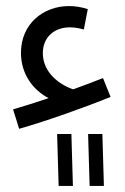

<svg xmlns="http://www.w3.org/2000/svg" viewBox="-20 -372 413 632"><path d="M43 52C131 27 258 -18 344 -53L319 -115C288 -103 255 -90 221 -78C178 -92 121 -132 121 -197C121 -249 158 -282 210 -282C222 -282 238 -280 256 -275L269 -342C247 -349 227 -352 207 -352C122 -352 49 -293 49 -198C49 -129 88 -76 140 -49C98 -35 58 -22 23 -12ZM275 240H322L317 69H270ZM173 240H220L215 69H168Z"/></svg>

Font: Noto Sans Arabic UI Cn
Style: Regular
Weight: 400
Width: 3
Designer: Monotype Design Team, Nadine Chahine and Nizar Qandah
Foundry: Monotype Imaging Inc.
Version: Version 2.010